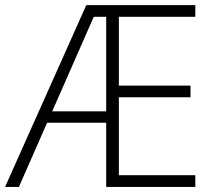

<svg xmlns="http://www.w3.org/2000/svg" viewBox="-21 -734 848 754"><path d="M746.1 0H396V-252H164.1L53.2 0H-1L317.9 -713.9H746.1V-668H445.8V-397.9H727.1V-352.1H445.8V-45.9H746.1ZM184.1 -296.9H396V-668H347.2Z"/></svg>

Font: JBL Sans
Style: Light
Weight: 300
Version: Version 1.10